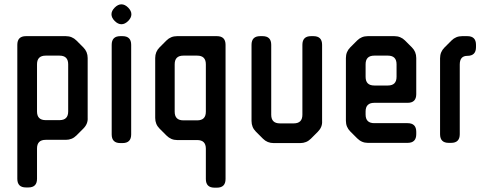

<svg xmlns="http://www.w3.org/2000/svg" viewBox="-20 -652 2229 887"><path d="M100 214H111Q151 214 151 174V34Q151 -6 191 -6H284Q313 -6 333 -26L365 -58Q387 -80 385 -108V-384Q385 -413 365 -433L333 -465Q313 -485 284 -485H100Q60 -485 60 -445V174Q60 214 100 214ZM151 -137V-355Q151 -395 191 -395H255Q295 -395 295 -355V-137Q295 -97 255 -97H191Q151 -97 151 -137Z M510 -555Q525 -540 541 -540Q557 -540 572 -555Q587 -570 587 -586Q587 -602 572 -617Q557 -632 541 -632Q525 -632 510 -617Q495 -602 495 -586Q495 -570 510 -555ZM536 9H546Q586 9 586 -31V-445Q586 -485 546 -485H536Q496 -485 496 -445V-31Q496 9 536 9Z M931 175Q931 215 971 215H982Q1022 215 1022 175V-445Q1022 -485 982 -485H798Q769 -485 749 -465L717 -433Q697 -413 697 -384V-107Q697 -78 717 -58L749 -26Q770 -5 798 -5H891Q931 -5 931 35ZM787 -136V-355Q787 -395 827 -395H891Q931 -395 931 -355V-136Q931 -96 891 -96H827Q787 -96 787 -136Z M1195 -11Q1215 9 1244 9H1367Q1396 9 1416 -11L1448 -43Q1470 -65 1468 -93V-445Q1468 -485 1428 -485H1417Q1377 -485 1377 -445V-122Q1377 -82 1337 -82H1273Q1233 -82 1233 -122V-445Q1233 -485 1193 -485H1182Q1142 -485 1142 -445V-93Q1142 -64 1162 -44Z M1630 -13Q1651 8 1679 8H1863Q1903 8 1903 -32V-43Q1903 -83 1863 -83H1709Q1669 -83 1669 -123V-137Q1669 -177 1709 -177H1863Q1903 -177 1903 -217V-384Q1903 -413 1883 -433L1851 -465Q1831 -485 1802 -485H1679Q1650 -485 1630 -465L1598 -433Q1578 -413 1578 -384V-94Q1578 -65 1598 -45ZM1669 -297V-355Q1669 -395 1709 -395H1772Q1812 -395 1812 -355V-297Q1812 -257 1772 -257H1709Q1669 -257 1669 -297Z M2053 8H2064Q2104 8 2104 -32V-354Q2104 -394 2139 -394Q2179 -394 2179 -434V-445Q2179 -485 2139 -485H2115Q2086 -485 2066 -465L2033 -432Q2013 -412 2013 -383V-32Q2013 8 2053 8Z"/></svg>

Font: WDXL Lubrifont SC
Style: Regular
Weight: 400
Designer: [WDXL Lubrifont] Copyright 2020-2022 (c) NightFurySL2001, Skr-ZERO; [ZCOOL QingKe HuangYou] Copyright 2018-2022 (c) The 
Version: Version 2.001;hotconv 1.1.1;makeotfexe 2.6.0